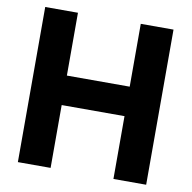

<svg xmlns="http://www.w3.org/2000/svg" viewBox="-84 -846 928 930"><g transform="rotate(10 380.5 -381.5)"><path d="M225 0H64V-763H225V-454H534V-763H695V0H534V-309H225Z"/></g></svg>

Font: Open Sauce Sans ExtraBold
Style: Regular
Weight: 800
Designer: Alfredo Marco Pradil
Foundry: Creative Sauce Fz LLC
Version: Version 1.477